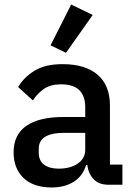

<svg xmlns="http://www.w3.org/2000/svg" viewBox="-20 -815 589 847"><path d="M459 0Q416 0 393 -24.5Q370 -49 365 -87H360Q345 -38 305 -13Q265 12 208 12Q127 12 83.5 -30Q40 -72 40 -143Q40 -221 96.5 -260Q153 -299 262 -299H356V-343Q356 -391 330 -417Q304 -443 249 -443Q203 -443 174 -423Q145 -403 125 -372L60 -431Q86 -475 133 -503.5Q180 -532 256 -532Q357 -532 411 -485Q465 -438 465 -350V-89H520V0ZM239 -71Q290 -71 323 -93.5Q356 -116 356 -154V-229H264Q151 -229 151 -159V-141Q151 -106 174.5 -88.5Q198 -71 239 -71ZM271 -582 203 -615 294 -795 389 -749Z"/></svg>

Font: IBM Plex Arabic Medium
Style: Regular
Weight: 500
Designer: Mike Abbink, Paul van der Laan, Pieter van Rosmalen, Wael Morcos, Khajak Apelian
Foundry: Bold Monday
Version: Version 1.0